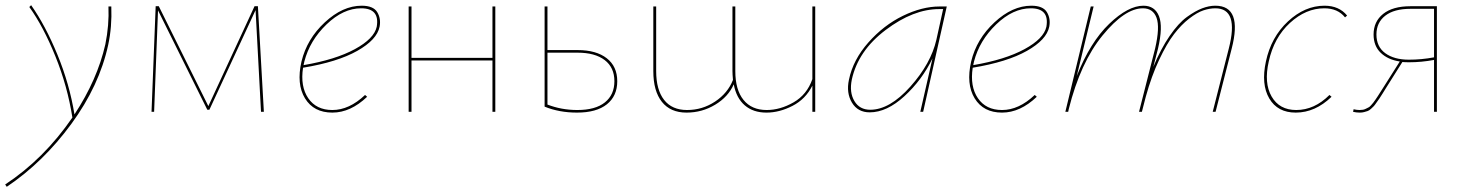

<svg xmlns="http://www.w3.org/2000/svg" viewBox="-72 -431 5653 740"><path d="M357 -406Q360 -327 345 -258Q311 -101 203 46.5Q95 194 -46 289L-52 280Q97 182 207 22Q188 -99 141.5 -214Q95 -329 41 -404L48 -411Q103 -333 149.5 -220Q196 -107 215 10Q303 -124 334 -260Q349 -334 346 -406Z M945 0H934L913 -392L735 -8H727L537 -391L522 0H512L528 -407H540L731 -22L909 -407H922Z M1322 -409Q1367 -409 1382 -384Q1397 -359 1391 -328Q1381 -278 1305 -235Q1229 -192 1096 -170Q1085 -98 1116 -52.5Q1147 -7 1209 -7Q1274 -7 1335 -65L1343 -58Q1279 3 1209 3Q1137 3 1103.5 -52Q1070 -107 1090 -194Q1111 -281 1180 -345Q1249 -409 1322 -409ZM1380 -328Q1392 -399 1320 -399Q1251 -399 1186.5 -337Q1122 -275 1101 -194L1098 -180Q1221 -201 1295.5 -241.5Q1370 -282 1380 -328Z M1826 -406H1837V0H1826V-198H1514V0H1503V-406H1514V-208H1826Z M2154 -238Q2226 -238 2266.5 -206.5Q2307 -175 2307 -118Q2307 -61 2267 -29Q2227 3 2152 3Q2083 3 2027 -20V-406H2038V-238ZM2153 -7Q2223 -7 2259.5 -36.5Q2296 -66 2296 -118Q2296 -171 2258.5 -199.5Q2221 -228 2154 -228H2038V-28Q2092 -7 2153 -7Z M3059 -406H3070V0H3059V-101Q3033 -49 2982.5 -23Q2932 3 2882 3Q2831 3 2798.5 -25Q2766 -53 2756 -106Q2735 -58 2684.5 -27.5Q2634 3 2574 3Q2512 3 2479 -38.5Q2446 -80 2446 -157V-406H2457V-157Q2457 -85 2487.5 -46Q2518 -7 2576 -7Q2635 -7 2684 -39.5Q2733 -72 2753 -123Q2751 -145 2751 -157V-406H2762V-157Q2762 -85 2793.5 -46Q2825 -7 2883 -7Q2935 -7 2986.5 -36.5Q3038 -66 3059 -126Z M3549 -406H3577L3486 0H3475L3522 -206Q3482 -123 3414 -60.5Q3346 2 3280 2Q3234 2 3211.5 -35.5Q3189 -73 3200 -124Q3216 -201 3275 -267.5Q3334 -334 3408 -370Q3482 -406 3549 -406ZM3282 -8Q3357 -8 3436.5 -97Q3516 -186 3537 -278L3563 -396H3548Q3448 -396 3341.5 -315.5Q3235 -235 3211 -124Q3201 -75 3221 -41.5Q3241 -8 3282 -8Z M3903 -409Q3948 -409 3963 -384Q3978 -359 3972 -328Q3962 -278 3886 -235Q3810 -192 3677 -170Q3666 -98 3697 -52.5Q3728 -7 3790 -7Q3855 -7 3916 -65L3924 -58Q3860 3 3790 3Q3718 3 3684.5 -52Q3651 -107 3671 -194Q3692 -281 3761 -345Q3830 -409 3903 -409ZM3961 -328Q3973 -399 3901 -399Q3832 -399 3767.5 -337Q3703 -275 3682 -194L3679 -180Q3802 -201 3876.5 -241.5Q3951 -282 3961 -328Z M4612 -409Q4718 -409 4675 -243L4613 0H4602L4664 -244Q4704 -399 4612 -399Q4590 -399 4566 -391Q4542 -383 4511.5 -359.5Q4481 -336 4453 -299.5Q4425 -263 4395.5 -200.5Q4366 -138 4344 -58L4329 0H4318L4380 -244Q4399 -326 4385.5 -362.5Q4372 -399 4333 -399Q4263 -399 4177.5 -294.5Q4092 -190 4047 -10L4045 0H4034L4132 -406H4143L4078 -138Q4130 -269 4203 -339Q4276 -409 4335 -409Q4379 -409 4395 -368.5Q4411 -328 4391 -243L4373 -173Q4402 -243 4436 -292.5Q4470 -342 4502.5 -365.5Q4535 -389 4561.5 -399Q4588 -409 4612 -409Z M5112 -364Q5084 -399 5032 -399Q4961 -399 4899.5 -342.5Q4838 -286 4818 -194Q4799 -111 4829 -59Q4859 -7 4924 -7Q4994 -7 5052 -65L5060 -58Q4997 3 4922 3Q4852 3 4820 -51.5Q4788 -106 4807 -194Q4827 -288 4892 -348.5Q4957 -409 5033 -409Q5089 -409 5120 -371Z M5364 -407H5466V0H5455V-200Q5407 -191 5359 -191Q5342 -191 5333 -192L5270 -92Q5266 -86 5257 -71Q5248 -56 5244.5 -51.5Q5241 -47 5233.5 -36Q5226 -25 5222.5 -21.5Q5219 -18 5212 -11.5Q5205 -5 5199 -3Q5193 -1 5185.5 1Q5178 3 5169 3Q5156 3 5143 0L5145 -10Q5157 -7 5168 -7Q5175 -7 5181 -8Q5187 -9 5192.5 -12Q5198 -15 5202.5 -17Q5207 -19 5212.5 -25.5Q5218 -32 5221 -35.5Q5224 -39 5230 -48Q5236 -57 5239 -61.5Q5242 -66 5249.5 -78Q5257 -90 5261 -96L5323 -194Q5277 -201 5249.5 -227.5Q5222 -254 5222 -298Q5222 -348 5259 -377.5Q5296 -407 5364 -407ZM5358 -201Q5407 -201 5455 -210V-397H5364Q5301 -397 5267 -370.5Q5233 -344 5233 -298Q5233 -251 5267 -226Q5301 -201 5358 -201Z"/></svg>

Font: EauTestInfant Hairline
Style: Italic
Weight: 250
Italic angle: -12°
Designer: Christian Thalmann (Catharsis Fonts)
Version: Version 0.001;PS 000.001;hotconv 1.0.88;makeotf.lib2.5.64775